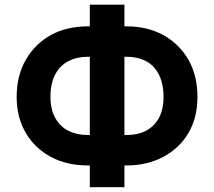

<svg xmlns="http://www.w3.org/2000/svg" viewBox="-20 -760 903 810"><path d="M351.1 -648.9H513.7Q601.1 -648.9 668.5 -612.3Q735.4 -575.7 774.9 -508.3Q813 -440.9 813 -351.1Q813 -263.7 774.9 -198.7Q736.8 -134.3 668.5 -98.1Q600.6 -62 513.7 -62H351.1Q262.2 -62 195.3 -97.7Q127 -134.3 89.4 -198.2Q50.3 -263.7 50.3 -351.6Q50.3 -440.9 89.4 -508.8Q128.9 -576.2 195.8 -612.8Q262.2 -648.9 351.1 -648.9ZM514.6 -520.5H351.1Q304.7 -520.5 268.6 -502Q232.4 -483.4 212.9 -445.8Q192.9 -407.2 192.9 -351.6Q192.9 -297.9 213.4 -261.7Q234.4 -225.1 269 -208Q304.7 -190.4 351.1 -190.4H514.6Q561.5 -190.4 596.2 -208.5Q630.9 -227.1 650.4 -262.2Q669.9 -298.8 669.9 -351.1Q669.9 -406.2 650.4 -445.3Q630.4 -483.9 596.2 -502Q560.5 -520.5 514.6 -520.5ZM358.9 -740.2H504.9V29.8H358.9Z"/></svg>

Font: My Font
Style: Bold
Weight: 500
Designer: Rasmus Andersson
Foundry: rsms
Version: Version 0.001